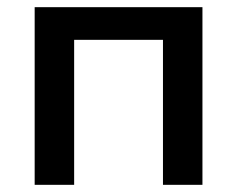

<svg xmlns="http://www.w3.org/2000/svg" viewBox="-20 -515 661 535"><path d="M76.6 0V-495H544.1V0H434.1V-404H186.6V0Z"/></svg>

Font: Geologica-Sharp
Style: Regular
Weight: 100
Designer: Sindre Bremnes, Frode Helland
Foundry: Monokrom Skriftforlag AS
Version: Version 1.010;gftools[0.9.28]